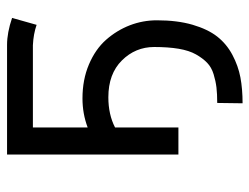

<svg xmlns="http://www.w3.org/2000/svg" viewBox="-104 -434 725 558"><g transform="rotate(-90 259.0 -155.5)"><path d="M88.4 -498H407.2Q442.4 -498 485.4 -483.4L465.3 -412.1Q438.5 -421.4 406.2 -422.9H167V-263.7Q207 -278.8 251.5 -278.8Q306.2 -278.8 350.3 -260Q394.5 -241.2 421.9 -210.2Q449.2 -179.2 463.9 -141.4Q478.5 -103.5 478.5 -62.5Q478.5 -3.4 465.6 41Q452.6 85.4 431.2 112.8Q409.7 140.1 377.9 157Q346.2 173.8 312.5 180.2Q278.8 186.5 237.3 186.5L238.3 112.8Q264.6 112.8 283.2 110.6Q301.8 108.4 321.8 102.3Q341.8 96.2 355 83.5Q368.2 70.8 379.4 51Q390.6 31.2 395.8 0.7Q400.9 -29.8 400.9 -70.3Q400.9 -125 361.8 -164.3Q322.8 -203.6 254.9 -203.6Q204.6 -203.6 167 -184.1V0H88.4Z"/></g></svg>

Font: Fantasque Sans Mono
Style: Regular
Weight: 400
Monospace: yes
Designer: Jany Belluz
Version: Version 1.8.0 ; ttfautohint (v1.8.2)